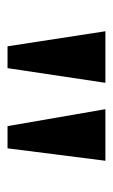

<svg xmlns="http://www.w3.org/2000/svg" viewBox="85 -839 300 510"><g transform="rotate(90 235.0 -584.0)"><path d="M315 -454H374L407 -714H270ZM103 -454H161L200 -714H63Z"/></g></svg>

Font: Noto Serif Semi
Style: Regular
Weight: 600
Designer: Monotype Design Team
Foundry: Monotype Imaging Inc.
Version: Version 1.002